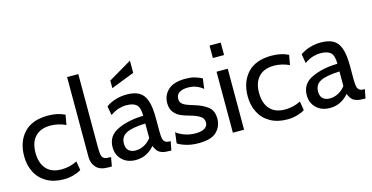

<svg xmlns="http://www.w3.org/2000/svg" viewBox="-76 -1115 2883 1490"><g transform="rotate(-15 1365.0 -370.0)"><path d="M33 -242Q33 -358 98.5 -429Q164 -500 293 -500Q369 -500 427 -471L413 -392Q352 -420 291 -420Q211 -420 168 -374.5Q125 -329 125 -246Q125 -163 166.5 -116Q208 -69 289 -69Q354 -69 414 -99L426 -27Q404 -12 365.5 -1Q327 10 286 10Q206 10 148.5 -23Q91 -56 62 -113.5Q33 -171 33 -242Z M514 -108V-750H604V-160Q604 -116 609.5 -96Q615 -76 631 -69Q647 -62 683 -62L670 10H641Q575 10 544.5 -24Q514 -58 514 -108Z M714 -132Q714 -225 802 -265Q890 -305 1007 -307Q1007 -373 981.5 -396.5Q956 -420 900 -420Q869 -420 838 -410.5Q807 -401 771 -376L758 -449Q788 -472 832 -486Q876 -500 924 -500Q987 -500 1024.5 -478Q1062 -456 1079.5 -405Q1097 -354 1097 -265V-165Q1097 -125 1100.5 -104.5Q1104 -84 1116 -73Q1128 -62 1153 -62H1162L1148 10H1141Q1099 10 1075 2Q1051 -6 1038.5 -21Q1026 -36 1015 -62Q953 10 865 10Q797 10 755.5 -30Q714 -70 714 -132ZM1007 -128V-245Q899 -241 852.5 -216.5Q806 -192 806 -137Q806 -99 826.5 -80.5Q847 -62 882 -62Q918 -62 951.5 -80Q985 -98 1007 -128ZM831 -637 1018 -747V-649L831 -576Z M1202 -33 1213 -120Q1233 -102 1274.5 -86Q1316 -70 1366 -70Q1413 -70 1438.5 -86Q1464 -102 1464 -131Q1464 -165 1436 -182.5Q1408 -200 1366 -212Q1320 -224 1288.5 -237.5Q1257 -251 1234.5 -279Q1212 -307 1212 -353Q1212 -416 1257 -458Q1302 -500 1396 -500Q1439 -500 1469 -491.5Q1499 -483 1529 -468L1518 -386Q1494 -406 1465 -417.5Q1436 -429 1398 -429Q1354 -429 1328.5 -412.5Q1303 -396 1303 -363Q1303 -341 1315 -327.5Q1327 -314 1349 -305Q1371 -296 1417 -282Q1474 -265 1515.5 -234Q1557 -203 1557 -136Q1557 -76 1514.5 -33Q1472 10 1370 10Q1312 10 1268.5 -3.5Q1225 -17 1202 -33Z M1645 -700H1735V-600H1645ZM1645 -490H1735V0H1645Z M1829 -242Q1829 -358 1894.5 -429Q1960 -500 2089 -500Q2165 -500 2223 -471L2209 -392Q2148 -420 2087 -420Q2007 -420 1964 -374.5Q1921 -329 1921 -246Q1921 -163 1962.5 -116Q2004 -69 2085 -69Q2150 -69 2210 -99L2222 -27Q2200 -12 2161.5 -1Q2123 10 2082 10Q2002 10 1944.5 -23Q1887 -56 1858 -113.5Q1829 -171 1829 -242Z M2274 -132Q2274 -225 2362 -265Q2450 -305 2567 -307Q2567 -373 2541.5 -396.5Q2516 -420 2460 -420Q2429 -420 2398 -410.5Q2367 -401 2331 -376L2318 -449Q2348 -472 2392 -486Q2436 -500 2484 -500Q2547 -500 2584.5 -478Q2622 -456 2639.5 -405Q2657 -354 2657 -265V-165Q2657 -125 2660.5 -104.5Q2664 -84 2676 -73Q2688 -62 2713 -62H2722L2708 10H2701Q2659 10 2635 2Q2611 -6 2598.5 -21Q2586 -36 2575 -62Q2513 10 2425 10Q2357 10 2315.5 -30Q2274 -70 2274 -132ZM2567 -128V-245Q2459 -241 2412.5 -216.5Q2366 -192 2366 -137Q2366 -99 2386.5 -80.5Q2407 -62 2442 -62Q2478 -62 2511.5 -80Q2545 -98 2567 -128Z"/></g></svg>

Font: Cabin
Style: Regular
Weight: 400
Designer: Pablo Impallari
Foundry: Pablo Impallari. http://www.impallari.com Igino Marini. http://www.ikern.com
Version: Version 2.001